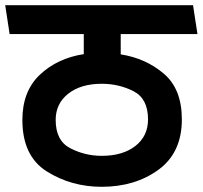

<svg xmlns="http://www.w3.org/2000/svg" viewBox="-31 -700 779 738"><path d="M360 18Q243 18 149 -41Q55 -100 55 -239Q55 -349 122 -412.5Q189 -476 291 -492V-569H6L-11 -680H711L728 -569H433V-491Q529 -476 598.5 -417Q668 -358 668 -241Q668 -113 578 -47.5Q488 18 360 18ZM538 -241Q538 -321 482 -349.5Q426 -378 360 -378Q280 -378 231.5 -340Q183 -302 183 -239Q183 -159 239.5 -130Q296 -101 360 -101Q441 -101 489.5 -139Q538 -177 538 -241Z"/></svg>

Font: Palanquin Dark
Style: Regular
Weight: 400
Designer: Pria Ravichandran
Version: Version 1.001